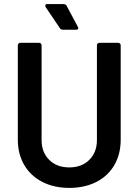

<svg xmlns="http://www.w3.org/2000/svg" viewBox="-20 -909 676 937"><path d="M318 8Q244 8 187 -21Q130 -50 98.5 -103.5Q67 -157 67 -227V-688Q67 -693 70.5 -696.5Q74 -700 79 -700H171Q176 -700 179.5 -696.5Q183 -693 183 -688V-225Q183 -166 220 -129Q257 -92 318 -92Q379 -92 416 -129Q453 -166 453 -225V-688Q453 -693 456.5 -696.5Q460 -700 465 -700H557Q562 -700 565.5 -696.5Q569 -693 569 -688V-227Q569 -157 538 -103.5Q507 -50 450 -21Q393 8 318 8ZM360 -778Q362 -774 362 -772Q362 -764 352 -764H286Q277 -764 272 -772L203 -874Q201 -878 201 -881Q201 -889 211 -889H290Q301 -889 305 -881Z"/></svg>

Font: LinhAnh SemBd
Style: Regular
Weight: 600
Monospace: yes
Designer: Jeremy Tribby
Foundry: Tribby Type
Version: Version 1.408